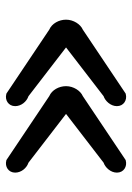

<svg xmlns="http://www.w3.org/2000/svg" viewBox="80 -666 443 644"><g transform="rotate(90 302.0 -343.5)"><path d="M268.5 -343C268.5 -319.3 281.4 -295.5 301.8 -286.8C313.9 -278.5 514.9 -144 514.9 -144L516.3 -143.1L517.8 -142.7C538 -137.2 558.5 -149.6 558.5 -172.4C558.5 -192.5 543.6 -210.8 525.2 -217L361.6 -343L525.2 -469C540.7 -474.2 558.5 -492.1 558.5 -513.6C558.5 -536.4 538 -548.8 517.8 -543.3L516.3 -542.9L514.9 -542C514.9 -541.9 317.4 -409.9 301.8 -399.2C283.9 -391.5 268.5 -368.1 268.5 -343ZM45.5 -343C45.5 -319.3 58.4 -295.5 78.8 -286.8C90.9 -278.5 291.9 -144 291.9 -144L293.3 -143.1L294.8 -142.7C315 -137.2 335.5 -149.6 335.5 -172.4C335.5 -192.5 320.6 -210.8 302.2 -217L138.6 -343L302.2 -469C317.7 -474.2 335.5 -492.1 335.5 -513.6C335.5 -536.4 315 -548.8 294.8 -543.3L293.3 -542.9L291.9 -542C291.9 -541.9 94.4 -409.9 78.8 -399.2C60.9 -391.5 45.5 -368.1 45.5 -343Z"/></g></svg>

Font: Hi.
Style: Black
Weight: 400
Designer: Mew Too, Robert Jablonski
Foundry: Cannot Into Space Fonts
Version: Version 1.996